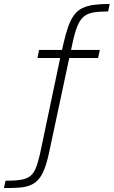

<svg xmlns="http://www.w3.org/2000/svg" viewBox="-186 -763 576 973"><path d="M-166 190 -158 153Q-112 153 -82.5 148.5Q-53 144 -35 131Q-17 118 -5.5 91Q6 64 16 20L119 -469H4L12 -510H141L125 -495L135 -540Q147 -593 160 -629Q173 -665 190.5 -688Q208 -711 232.5 -722.5Q257 -734 290.5 -738.5Q324 -743 370 -743L362 -705Q318 -705 288 -700Q258 -695 238.5 -679Q219 -663 205.5 -629Q192 -595 180 -538L171 -495L163 -510H320L311 -469H165L63 9Q52 61 38.5 95Q25 129 7.5 148Q-10 167 -34.5 176.5Q-59 186 -91.5 188Q-124 190 -166 190Z"/></svg>

Font: Saira SemiExpanded ExtraLight
Style: Regular
Weight: 250
Width: 6
Designer: Hector Gatti with collaboration of the Omnibus-Type team
Foundry: Omnibus-Type
Version: Version 1.101